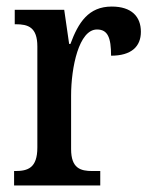

<svg xmlns="http://www.w3.org/2000/svg" viewBox="-20 -566 463 586"><path d="M23 0H286V-44H262C226 -44 197 -52 197 -111V-274C197 -361 221 -476 276 -476C309 -476 319 -451 319 -396C381 -396 410 -424 410 -469C410 -515 382 -546 321 -546C250 -546 219 -497 195 -432H191L176 -536H25V-492H28C66 -492 94 -483 94 -424V-116C94 -53 65 -44 26 -44H23Z"/></svg>

Font: Noto Serif Ethiopic Condensed Medium
Style: Regular
Weight: 500
Width: 3
Designer: Monotype Design Team
Foundry: Monotype Imaging Inc.
Version: Version 2.102